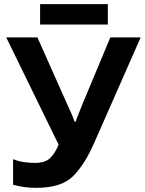

<svg xmlns="http://www.w3.org/2000/svg" viewBox="-20 -894 697 924"><path d="M657 -714H511L379 -398Q371 -378 360 -351Q349 -324 344 -308H339Q333 -326 322 -351.5Q311 -377 304 -391L160 -714H10L262 -198Q246 -158 222 -134Q198 -110 148 -110Q122 -110 94.5 -114Q67 -118 43 -128V-5Q94 10 155 10Q276 10 332.5 -47Q389 -104 434 -208ZM499 -874V-776H173V-874Z"/></svg>

Font: Noto Sans UI
Style: Bold
Weight: 700
Designer: Monotype Design Team
Foundry: Monotype Imaging Inc.
Version: Version 1.901